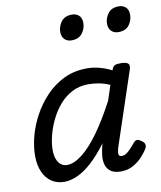

<svg xmlns="http://www.w3.org/2000/svg" viewBox="-89 -866 802 954"><g transform="rotate(-10 312.0 -389.0)"><path d="M159 17Q122 17 94.5 -1.5Q67 -20 52 -54.5Q37 -89 37 -135Q37 -181 50.5 -233Q64 -285 91.5 -335.5Q119 -386 158.5 -427.5Q198 -469 250 -494Q302 -519 367 -519Q397 -519 429 -510.5Q461 -502 490 -487L491 -491Q497 -507 506.5 -511Q516 -515 534 -515Q565 -515 573.5 -505.5Q582 -496 575 -476L452 -107Q447 -91 446 -80.5Q445 -70 449 -65Q453 -60 462 -60Q473 -60 484 -67Q495 -74 506.5 -86Q518 -98 530 -113Q538 -123 546.5 -125Q555 -127 568 -118Q584 -108 586.5 -98Q589 -88 584 -77Q575 -62 555.5 -39.5Q536 -17 508 -1Q480 15 445 15Q410 15 392 1Q374 -13 368.5 -34.5Q363 -56 366 -81Q369 -106 375 -129Q376 -131 376.5 -133.5Q377 -136 378 -139Q338 -85 299.5 -50Q261 -15 225.5 1Q190 17 159 17ZM128 -150Q128 -123 135 -103.5Q142 -84 155.5 -73.5Q169 -63 187 -63Q221 -63 263 -95.5Q305 -128 350 -190.5Q395 -253 442 -342L467 -418Q436 -431 409 -435.5Q382 -440 358 -440Q313 -440 276 -420.5Q239 -401 211.5 -368.5Q184 -336 165.5 -297Q147 -258 137.5 -219.5Q128 -181 128 -150ZM315 -669Q295 -669 281 -682Q267 -695 267 -720Q267 -747 284.5 -771Q302 -795 339 -795Q360 -795 374 -782.5Q388 -770 388 -744Q388 -717 370.5 -693Q353 -669 315 -669ZM552 -669Q531 -669 517 -682Q503 -695 503 -720Q503 -747 520.5 -771Q538 -795 575 -795Q596 -795 610 -782.5Q624 -770 624 -744Q624 -717 607 -693Q590 -669 552 -669Z"/></g></svg>

Font: Playwrite DE LA
Style: Regular
Weight: 400
Designer: Veronika Burian, José Scaglione
Foundry: TypeTogether
Version: Version 1.002